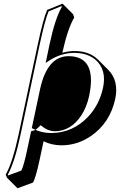

<svg xmlns="http://www.w3.org/2000/svg" viewBox="-20 -718 649 1039"><path d="M159.2 269.5 74.7 300.8 18.1 244.1 10.7 227.1Q48.3 161.1 81.1 7.8L183.1 -471.2Q214.4 -618.2 234.9 -664.1L318.4 -698.2L375 -641.6L381.8 -623.5Q346.2 -563 317.4 -432.6Q352.1 -441.9 383.8 -441.9Q463.4 -441.4 509.8 -396L566.4 -339.4Q623.5 -280.8 604 -184.6Q575.7 -52.2 470.7 19Q397.9 68.4 312 68.4Q259.3 67.9 215.8 46.4L193.4 151.4Q174.3 239.7 159.2 269.5ZM231.9 -29.3Q252.9 -18.1 275.9 -18.1Q357.4 -18.1 411.6 -99.1Q439.9 -142.6 452.1 -199.2Q471.2 -290.5 453.6 -340.8Q433.1 -347.7 407.2 -347.7Q299.8 -347.7 263.2 -176.8Q262.7 -174.8 262.7 -174.3ZM461.9 -196.8Q472.2 -245.1 472.2 -282.2Q472.7 -401.9 370.6 -413.1Q360.8 -414.1 351.1 -414.1Q235.8 -414.1 196.8 -235.4Q196.3 -233.4 196.3 -232.9L148.4 -7.8L164.6 -12.2Q177.7 -16.6 199.7 -40.5Q237.8 -8.3 275.9 -7.8Q362.8 -7.8 419.9 -93.3Q449.2 -138.7 461.9 -196.8ZM95.7 205.1Q109.9 174.8 127 92.8Q127 91.8 149.4 -12.2L151.9 -24.9L163.6 -19Q206.5 1.5 255.4 2Q372.1 2 456.1 -85.4Q517.6 -150.9 537.6 -243.2Q558.6 -342.3 495.1 -396Q466.3 -419.4 427.2 -427.7Q406.2 -431.6 383.8 -432.1Q310.5 -431.6 247.1 -390.6L227.1 -377.4L247.1 -473.1Q277.8 -617.7 314.5 -680.7L313 -685.1L242.7 -656.2Q223.1 -609.9 192.9 -468.8L91.3 10.3Q59.1 161.1 22 227.5L23.4 231.4Z"/></svg>

Font: Linux Biolinum Shadow O
Style: Italic
Weight: 400
Italic angle: -12°
Designer: Philipp H. Poll
Foundry: Philipp H. Poll
Version: Version 0.6.2